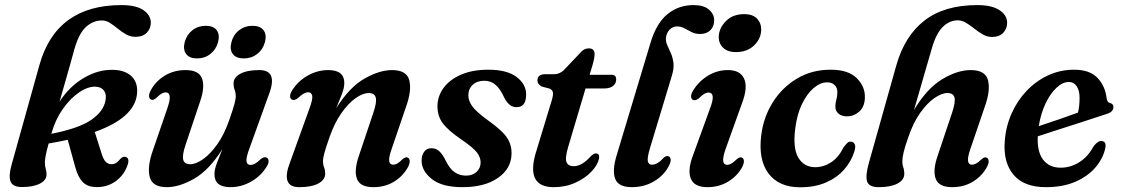

<svg xmlns="http://www.w3.org/2000/svg" viewBox="-20 -744 4518 774"><path d="M495 -80.5Q481 -38.5 446 -13.2Q411 12 365 10Q332 9 313.2 -10.5Q294.5 -30 283.5 -70L253 -180.5Q217 -172.5 176 -165.5Q166.5 -130.5 163.8 -115Q161 -99.5 161 -89Q161 -74 164.2 -63.8Q167.5 -53.5 167.5 -40.5Q167.5 -17.5 140.8 -3.8Q114 10 69 10Q31 10 22.5 -12.5Q14 -35 27 -81L139 -482Q206.5 -723.5 469.5 -723.5Q529 -723.5 558.5 -703Q588 -682.5 588 -652.5Q588 -629 571.8 -612.2Q555.5 -595.5 526 -595.5Q505.5 -595.5 488 -605.5Q470.5 -615.5 454.5 -628.8Q438.5 -642 423 -651.8Q407.5 -661.5 390.5 -661.5Q355 -661.5 326.2 -635Q297.5 -608.5 279.5 -544.5Q262.5 -481.5 247 -428.5Q231.5 -375.5 220 -334Q260 -396 318.2 -430Q376.5 -464 435.5 -462.5Q485 -461.5 511.2 -435.5Q537.5 -409.5 532 -363Q527 -317.5 485.5 -279.5Q444 -241.5 362 -212L390 -123.5Q397 -101 406.2 -91.8Q415.5 -82.5 427.5 -82Q448 -80.5 465.5 -104Q476.5 -114.5 486 -111.5Q503 -107.5 495 -80.5ZM188 -208 187 -204.5Q298.5 -226.5 348.2 -261Q398 -295.5 405.5 -340Q410 -364.5 399 -379Q388 -393.5 366 -394.5Q335 -396 299.5 -372Q264 -348 233.8 -305.5Q203.5 -263 188 -208Z M1054 -109Q1062 -106 1062.8 -95.8Q1063.5 -85.5 1055.5 -73Q1032.5 -35 992.8 -12.2Q953 10.5 909 10.5Q844.5 10.5 844.5 -41.5Q844.5 -60.5 854 -85.8Q863.5 -111 876.5 -143Q823 -58 763 -23.8Q703 10.5 652.5 10.5Q594 10.5 583.5 -30.8Q573 -72 596.5 -138.5L654.5 -307Q666.5 -342 664 -356.8Q661.5 -371.5 648.5 -371.5Q640 -371.5 631.2 -366.5Q622.5 -361.5 610 -349Q597 -338 589 -342.5Q582 -345.5 581 -355.5Q580 -365.5 588 -380.5Q607.5 -416.5 644.2 -439Q681 -461.5 728 -461.5Q781.5 -461.5 794.2 -428Q807 -394.5 787 -336L728.5 -161.5Q714 -119 718.5 -100.5Q723 -82 747 -82Q769.5 -82 798.5 -102.2Q827.5 -122.5 855.8 -162.2Q884 -202 904.5 -261Q919 -302.5 924.8 -323.5Q930.5 -344.5 930.5 -357.5Q930.5 -370.5 926 -381.8Q921.5 -393 921.5 -407.5Q921.5 -432 949 -446.8Q976.5 -461.5 1025.5 -461.5Q1102.5 -461.5 1063 -360.5L986 -147Q971.5 -108.5 973.8 -93.8Q976 -79 990 -79Q998 -79 1007.5 -84Q1017 -89 1031.5 -103Q1045.5 -113 1054 -109ZM774.5 -508.5Q744 -508.5 730.5 -526.2Q717 -544 724.5 -574Q732.5 -604 755.5 -622Q778.5 -640 809.5 -640Q840.5 -640 853.8 -622Q867 -604 859 -574Q851 -544.5 828.2 -526.5Q805.5 -508.5 774.5 -508.5ZM963 -508.5Q932 -508.5 918.5 -526.2Q905 -544 913 -574Q920.5 -604 943.8 -622Q967 -640 997.5 -640Q1029 -640 1042.5 -622Q1056 -604 1048 -574Q1040 -544.5 1017 -526.5Q994 -508.5 963 -508.5Z M1158 -342Q1150 -345 1149.5 -355.2Q1149 -365.5 1157 -378.5Q1180.5 -416.5 1220 -439Q1259.5 -461.5 1303.5 -461.5Q1368 -461.5 1368 -409.5Q1368 -390.5 1358.5 -365.2Q1349 -340 1335.5 -308Q1389 -393 1449.5 -427.2Q1510 -461.5 1560.5 -461.5Q1619.5 -461.5 1630 -420.2Q1640.5 -379 1616.5 -312.5L1559 -144Q1546.5 -109 1549 -94.5Q1551.5 -80 1565 -80Q1573 -80 1581.5 -84.8Q1590 -89.5 1603 -102.5Q1615.5 -113 1624 -108.5Q1630.5 -105.5 1631.5 -95.8Q1632.5 -86 1625 -71Q1604.5 -33.5 1568.2 -11.5Q1532 10.5 1485.5 10.5Q1431.5 10.5 1419 -23Q1406.5 -56.5 1426.5 -115L1485 -289.5Q1499.5 -332 1494.8 -350.5Q1490 -369 1466.5 -369Q1443.5 -369 1414.2 -348.8Q1385 -328.5 1356.8 -288.8Q1328.5 -249 1308 -190Q1293.5 -148.5 1287.8 -127.5Q1282 -106.5 1282 -93.5Q1282 -80.5 1286.5 -69.2Q1291 -58 1291 -44Q1291 -19 1263.2 -4.2Q1235.5 10.5 1186.5 10.5Q1110 10.5 1149.5 -90.5L1226.5 -304Q1241 -342.5 1238.8 -357.2Q1236.5 -372 1222 -372Q1214 -372 1204.5 -366.8Q1195 -361.5 1181 -348.5Q1167 -338 1158 -342Z M1858.5 -36Q1885 -36 1901.2 -51.2Q1917.5 -66.5 1917.5 -89Q1917.5 -110 1902.5 -129.5Q1887.5 -149 1841.5 -180.5Q1787 -217.5 1765 -247Q1743 -276.5 1743.5 -318Q1744.5 -358 1769 -390.8Q1793.5 -423.5 1839 -443.2Q1884.5 -463 1948.5 -463Q2023.5 -463 2062 -434Q2100.5 -405 2101 -364Q2101.5 -312 2062.5 -312Q2045.5 -312 2032.8 -323Q2020 -334 2007 -362Q1993 -390 1975 -404.2Q1957 -418.5 1932 -418.5Q1903 -418.5 1885.5 -402Q1868 -385.5 1868 -359.5Q1868 -338 1883.5 -316Q1899 -294 1947 -259Q2005.5 -217.5 2024.8 -187.5Q2044 -157.5 2042 -120Q2039.5 -62.5 1986.2 -26Q1933 10.5 1844.5 10.5Q1762 10.5 1720.8 -22.2Q1679.5 -55 1679.5 -97Q1680 -119.5 1690.5 -133Q1701 -146.5 1719 -146.5Q1738 -146.5 1751.5 -133.8Q1765 -121 1777.5 -95Q1794 -62 1813.8 -49Q1833.5 -36 1858.5 -36Z M2195 -387 2164.5 -395Q2146.5 -404 2146.5 -420Q2146.5 -445 2180 -445H2214Q2238.5 -445 2257.5 -466L2319.5 -531.5Q2334 -549 2353.5 -549Q2377 -549 2377 -526Q2377 -510.5 2369 -483L2357 -442.5H2445Q2464 -442.5 2464 -424Q2464 -407 2451 -397.2Q2438 -387.5 2416.5 -387.5H2340.5L2271 -153.5Q2257 -107 2263.8 -90.5Q2270.5 -74 2292.5 -74Q2325.5 -74 2360.5 -113Q2373.5 -126 2382.5 -125.5Q2398 -125 2395 -105Q2389.5 -79 2364.2 -52.2Q2339 -25.5 2299.5 -7.5Q2260 10.5 2212 10.5Q2095 10.5 2143 -138L2202 -332Q2210.5 -358 2209.2 -369.8Q2208 -381.5 2195 -387Z M2776 -723.5Q2817.5 -723.5 2838.2 -705.2Q2859 -687 2859 -662.5Q2859 -637 2843.5 -622Q2828 -607 2802 -607Q2783.5 -607 2768.5 -614.5Q2753.5 -622 2739.2 -629.8Q2725 -637.5 2709.5 -637.5Q2691.5 -637.5 2679 -624Q2666.5 -610.5 2664.5 -591Q2663.5 -576 2670.2 -561.2Q2677 -546.5 2684.5 -529.5Q2692 -512.5 2694.8 -490.5Q2697.5 -468.5 2688.5 -439L2601 -149.5Q2588.5 -108 2591.5 -94Q2594.5 -80 2608.5 -80Q2630.5 -80 2655.5 -108Q2666 -117.5 2675 -114Q2682 -111.5 2683.5 -102Q2685 -92.5 2677.5 -77.5Q2659 -39 2618.5 -14.2Q2578 10.5 2527 10.5Q2473 10.5 2460 -23Q2447 -56.5 2466.5 -120L2603 -573.5Q2626.5 -651 2671 -687.2Q2715.5 -723.5 2776 -723.5Z M2946.5 -534Q2912.5 -534 2894.5 -552.2Q2876.5 -570.5 2877.5 -597Q2878.5 -630.5 2906.2 -658.8Q2934 -687 2979.5 -687Q3015.5 -687 3032.5 -668.2Q3049.5 -649.5 3048.5 -622.5Q3047.5 -587.5 3019.8 -560.8Q2992 -534 2946.5 -534ZM2905.5 -144.5Q2893 -109 2895.5 -94.2Q2898 -79.5 2911.5 -79.5Q2919.5 -79.5 2928.2 -84.5Q2937 -89.5 2950 -102Q2962.5 -113 2971 -108.5Q2978 -105.5 2978.8 -95.5Q2979.5 -85.5 2972 -70.5Q2952 -34 2915.2 -11.8Q2878.5 10.5 2832 10.5Q2779 10.5 2765 -23.5Q2751 -57.5 2773 -116L2841.5 -304.5Q2855.5 -341 2853 -356Q2850.5 -371 2836.5 -371Q2828.5 -371 2819.2 -365.8Q2810 -360.5 2796.5 -347Q2783 -337 2774 -341Q2767 -344 2766 -353.8Q2765 -363.5 2773.5 -378Q2795.5 -415 2833 -438.2Q2870.5 -461.5 2914.5 -461.5Q2963.5 -461.5 2979.5 -427.2Q2995.5 -393 2972 -330Z M3314.5 -412Q3287 -412 3260.2 -389.2Q3233.5 -366.5 3213.2 -325Q3193 -283.5 3186 -227Q3175.5 -147 3198.2 -108.5Q3221 -70 3267 -70Q3301.5 -70.5 3331.2 -90.2Q3361 -110 3380.5 -150Q3389 -161 3395.2 -167.2Q3401.5 -173.5 3410.5 -173Q3420 -173 3425.2 -163.2Q3430.5 -153.5 3424.5 -134.5Q3412.5 -95 3384.2 -62Q3356 -29 3311 -9Q3266 11 3205.5 11Q3119.5 11 3077.8 -45Q3036 -101 3049 -200.5Q3058 -272 3095.5 -331.8Q3133 -391.5 3192.8 -427.2Q3252.5 -463 3328.5 -463Q3400 -463 3434.2 -428.5Q3468.5 -394 3466.5 -349.5Q3465.5 -313.5 3443.8 -294.2Q3422 -275 3394 -275Q3372.5 -275 3359.8 -286.2Q3347 -297.5 3347.5 -316Q3348 -330.5 3351.8 -343.2Q3355.5 -356 3355.5 -372Q3356 -389.5 3345 -400.8Q3334 -412 3314.5 -412Z M3642 -192Q3628.5 -154.5 3623 -131.2Q3617.5 -108 3617.5 -93.5Q3617.5 -79.5 3621.5 -68.8Q3625.5 -58 3625.5 -43.5Q3625.5 -18.5 3598 -4Q3570.5 10.5 3522.5 10.5Q3483 10.5 3475.5 -12.5Q3468 -35.5 3483 -88.5L3593 -479.5Q3626.5 -599 3706.8 -661.2Q3787 -723.5 3919.5 -723.5Q3978 -723.5 4009 -703.2Q4040 -683 4040 -652Q4040 -628 4024 -611.5Q4008 -595 3979.5 -595Q3959.5 -595 3941.8 -605.2Q3924 -615.5 3907.5 -628.8Q3891 -642 3874.5 -652Q3858 -662 3841 -662Q3807.5 -662 3780.5 -635.5Q3753.5 -609 3736 -547.5L3664.5 -300.5Q3716.5 -387.5 3778 -424.5Q3839.5 -461.5 3893 -461.5Q3952.5 -461.5 3963 -420.2Q3973.5 -379 3949.5 -312.5L3892 -144Q3880 -109 3882.5 -94.5Q3885 -80 3898 -80Q3906 -80 3915 -84.8Q3924 -89.5 3937 -102Q3949.5 -113 3957.5 -108.5Q3964.5 -105.5 3965.5 -95.8Q3966.5 -86 3958.5 -70.5Q3938.5 -34 3902.2 -11.8Q3866 10.5 3818.5 10.5Q3765 10.5 3752.2 -23Q3739.5 -56.5 3759.5 -115L3818 -289.5Q3832.5 -332.5 3827.8 -350.8Q3823 -369 3799.5 -369Q3776.5 -369 3747 -348.8Q3717.5 -328.5 3689.5 -289Q3661.5 -249.5 3642 -192Z M4436 -148Q4427.5 -106.5 4397 -70.2Q4366.5 -34 4316 -11.8Q4265.5 10.5 4196.5 10.5Q4107.5 10.5 4065.5 -39.8Q4023.5 -90 4030.5 -176Q4035 -235 4058.2 -287Q4081.5 -339 4119.2 -378.5Q4157 -418 4205.8 -440.5Q4254.5 -463 4310 -463Q4373 -463 4404.2 -430Q4435.5 -397 4441 -348.5Q4443.5 -330.5 4455 -328.5Q4468 -326 4468.5 -313Q4469 -304 4462.2 -296.2Q4455.5 -288.5 4438 -283.5Q4416.5 -276.5 4382.8 -265.5Q4349 -254.5 4309.8 -241.8Q4270.5 -229 4232.2 -216.8Q4194 -204.5 4163.5 -194.5Q4160.5 -132 4185.2 -100Q4210 -68 4256 -68Q4295.5 -68 4330.8 -90Q4366 -112 4389 -155Q4406.5 -177 4421 -175.5Q4440.5 -174 4436 -148ZM4288.5 -413.5Q4264 -413.5 4239.2 -390.5Q4214.5 -367.5 4195.2 -327.5Q4176 -287.5 4167.5 -235.5Q4205.5 -248 4249.8 -263.2Q4294 -278.5 4325.5 -290Q4332 -314.5 4332 -350.5Q4332 -379 4320.5 -396.2Q4309 -413.5 4288.5 -413.5Z"/></svg>

Font: Fraunces 72pt Soft SemiBold
Style: Italic
Weight: 600
Italic angle: -16°
Version: Version 1.000;[b76b70a41]